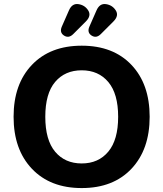

<svg xmlns="http://www.w3.org/2000/svg" viewBox="-20 -946 829 975"><path d="M395 9Q235 9 142 -89Q49 -187 49 -353Q49 -519 142 -616.5Q235 -714 395 -714Q555 -714 647.5 -616.5Q740 -519 740 -353Q740 -187 647.5 -89Q555 9 395 9ZM395 -116Q480 -116 530 -176Q580 -236 580 -353Q580 -470 530 -529.5Q480 -589 395 -589Q310 -589 260 -530Q210 -471 210 -353Q210 -235 260 -175.5Q310 -116 395 -116ZM492 -773Q469 -750 445 -765.5Q421 -781 434 -811L470 -893Q486 -930 518.5 -925Q551 -920 568 -893Q585 -866 556 -837ZM352 -773Q329 -750 305 -765.5Q281 -781 294 -811L330 -893Q346 -930 378.5 -925Q411 -920 428 -893Q445 -866 416 -837Z"/></svg>

Font: Nunito VF Beta Light
Style: Regular
Weight: 300
Designer: Vernon Adams
Foundry: newtypography
Version: Version 3.001